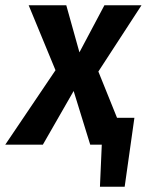

<svg xmlns="http://www.w3.org/2000/svg" viewBox="-63 -550 558 730"><path d="M382 -102H448L411 160H317L324 0H280L217 -204L100 0H-43L148 -283L46 -530H189L239 -351L334 -530H475L311 -278Z"/></svg>

Font: Fira Sans Condensed SemiBold
Style: Italic
Weight: 600
Width: 3
Italic angle: -8°
Designer: bBox Type GmbH & Carrois Corporate GbR & Edenspiekermann AG
Foundry: bBox Type GmbH & Carrois Corporate GbR & Edenspiekermann AG
Version: Version 4.301